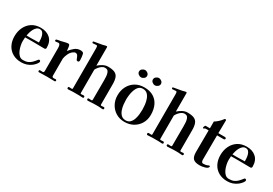

<svg xmlns="http://www.w3.org/2000/svg" viewBox="33 -1697 3733 2627"><g transform="rotate(30 1899.0 -383.0)"><path d="M378 -351Q314 -348 249 -348Q233 -348 216.5 -348.5Q200 -349 183 -349Q187 -371 195 -399.5Q203 -428 217 -454.5Q231 -481 251.5 -498.5Q272 -516 299 -516Q327 -516 343 -498Q359 -480 366.5 -453.5Q374 -427 376 -399Q378 -371 378 -351ZM522 -130Q522 -138 515.5 -143.5Q509 -149 502 -149Q497 -149 493.5 -146.5Q490 -144 487 -140Q462 -107 438 -83Q414 -59 383.5 -46Q353 -33 308 -33Q272 -33 247 -56.5Q222 -80 206.5 -116Q191 -152 183.5 -190Q176 -228 176 -256Q176 -287 179 -317Q211 -318 243 -318Q275 -318 307 -318Q351 -318 395 -317Q439 -316 483 -316Q507 -316 507 -342Q507 -437 451 -488Q395 -539 302 -539Q221 -539 163.5 -501.5Q106 -464 75.5 -400.5Q45 -337 45 -259Q45 -181 76 -121Q107 -61 165 -27.5Q223 6 302 6Q390 6 457 -45Q472 -56 491 -76.5Q510 -97 517 -113Q519 -116 520.5 -121.5Q522 -127 522 -130Z M988 -419Q988 -439 985 -468.5Q982 -498 977 -517Q973 -533 957.5 -538.5Q942 -544 928 -544Q874 -544 836 -512Q798 -480 767 -441Q767 -449 765 -468Q763 -487 760 -505.5Q757 -524 754 -529Q747 -540 732 -540Q721 -540 700.5 -535.5Q680 -531 659 -525.5Q638 -520 625 -517Q611 -514 596 -512.5Q581 -511 567 -506Q556 -502 556 -491Q556 -476 571 -476Q582 -476 591.5 -478.5Q601 -481 611 -481Q626 -481 632.5 -469Q639 -457 641 -442Q643 -427 643 -416Q643 -397 643 -378Q643 -359 643 -340Q643 -269 643 -197Q643 -125 643 -54Q643 -44 639 -36Q635 -28 623 -28Q613 -28 603.5 -28.5Q594 -29 584 -29Q568 -29 568 -14Q568 -9 571 -3.5Q574 2 581 2Q613 2 644 0.5Q675 -1 706 -1Q736 -1 766 0Q796 1 826 1Q842 1 842 -15Q842 -30 828 -30Q817 -30 803.5 -28.5Q790 -27 780.5 -32Q771 -37 771 -54V-177Q771 -214 771 -251Q771 -288 771 -325V-324Q777 -363 796.5 -403.5Q816 -444 848 -466Q856 -472 865 -476Q874 -480 884 -480Q903 -480 913.5 -467Q924 -454 930.5 -436.5Q937 -419 943 -406Q949 -392 966 -392Q977 -392 982.5 -400.5Q988 -409 988 -419Z M1604 -14Q1604 -20 1599.5 -25Q1595 -30 1588 -30Q1579 -30 1570 -28.5Q1561 -27 1552 -27Q1538 -27 1538 -42V-359Q1538 -426 1522.5 -465Q1507 -504 1469.5 -521Q1432 -538 1364 -538Q1324 -538 1285 -517Q1246 -496 1217 -469V-759Q1217 -772 1203 -772Q1195 -772 1187 -769Q1147 -757 1105.5 -751.5Q1064 -746 1023 -737Q1010 -735 1010 -725Q1010 -720 1014 -715Q1018 -710 1023 -710Q1036 -710 1049.5 -712Q1063 -714 1076 -714Q1090 -714 1092.5 -699.5Q1095 -685 1095 -675V-38Q1095 -27 1083 -27Q1073 -27 1064 -28Q1055 -29 1045 -29Q1028 -29 1028 -13Q1028 5 1044 5Q1063 5 1082 3Q1101 1 1120 1H1173Q1184 1 1194 1Q1204 1 1214 1Q1228 1 1242.5 2.5Q1257 4 1271 4Q1288 4 1288 -14Q1288 -19 1282.5 -24.5Q1277 -30 1272 -30Q1262 -30 1253 -28.5Q1244 -27 1234 -27Q1220 -27 1220 -38V-408Q1229 -427 1247 -449.5Q1265 -472 1288.5 -488Q1312 -504 1334 -504Q1358 -504 1372 -496Q1386 -488 1395 -465Q1405 -440 1407 -407.5Q1409 -375 1409 -348Q1409 -272 1408.5 -195.5Q1408 -119 1408 -42Q1408 -26 1393 -26Q1383 -26 1374 -27Q1365 -28 1355 -28Q1338 -28 1338 -11Q1338 -6 1343.5 -0.5Q1349 5 1355 5Q1378 5 1401.5 2.5Q1425 0 1449 0Q1469 0 1489.5 -0.5Q1510 -1 1530 0Q1544 1 1558.5 2.5Q1573 4 1587 4Q1604 4 1604 -14Z M2064 -263Q2064 -232 2060 -190.5Q2056 -149 2043 -110.5Q2030 -72 2004.5 -46.5Q1979 -21 1937 -21Q1892 -21 1865 -47Q1838 -73 1824 -113Q1810 -153 1805.5 -195.5Q1801 -238 1801 -271Q1801 -301 1806 -342.5Q1811 -384 1824.5 -423Q1838 -462 1863 -488Q1888 -514 1929 -514Q1974 -514 2000.5 -487.5Q2027 -461 2041 -421Q2055 -381 2059.5 -338.5Q2064 -296 2064 -263ZM2200 -258Q2200 -343 2170.5 -406.5Q2141 -470 2082.5 -505.5Q2024 -541 1936 -541Q1856 -541 1796 -504.5Q1736 -468 1703 -405.5Q1670 -343 1670 -264Q1670 -188 1703.5 -127Q1737 -66 1796 -30Q1855 6 1932 6Q2009 6 2069.5 -28Q2130 -62 2165 -121.5Q2200 -181 2200 -258ZM1889 -693Q1889 -718 1869 -734.5Q1849 -751 1826 -751Q1803 -751 1782.5 -734.5Q1762 -718 1762 -693Q1762 -669 1782.5 -652.5Q1803 -636 1826 -636Q1849 -636 1869 -652.5Q1889 -669 1889 -693ZM2108 -693Q2108 -718 2087.5 -734.5Q2067 -751 2044 -751Q2022 -751 2001.5 -734.5Q1981 -718 1981 -693Q1981 -669 2001.5 -652.5Q2022 -636 2044 -636Q2067 -636 2087.5 -652.5Q2108 -669 2108 -693Z M2860 -14Q2860 -20 2855.5 -25Q2851 -30 2844 -30Q2835 -30 2826 -28.5Q2817 -27 2808 -27Q2794 -27 2794 -42V-359Q2794 -426 2778.5 -465Q2763 -504 2725.5 -521Q2688 -538 2620 -538Q2580 -538 2541 -517Q2502 -496 2473 -469V-759Q2473 -772 2459 -772Q2451 -772 2443 -769Q2403 -757 2361.5 -751.5Q2320 -746 2279 -737Q2266 -735 2266 -725Q2266 -720 2270 -715Q2274 -710 2279 -710Q2292 -710 2305.5 -712Q2319 -714 2332 -714Q2346 -714 2348.5 -699.5Q2351 -685 2351 -675V-38Q2351 -27 2339 -27Q2329 -27 2320 -28Q2311 -29 2301 -29Q2284 -29 2284 -13Q2284 5 2300 5Q2319 5 2338 3Q2357 1 2376 1H2429Q2440 1 2450 1Q2460 1 2470 1Q2484 1 2498.5 2.5Q2513 4 2527 4Q2544 4 2544 -14Q2544 -19 2538.5 -24.5Q2533 -30 2528 -30Q2518 -30 2509 -28.5Q2500 -27 2490 -27Q2476 -27 2476 -38V-408Q2485 -427 2503 -449.5Q2521 -472 2544.5 -488Q2568 -504 2590 -504Q2614 -504 2628 -496Q2642 -488 2651 -465Q2661 -440 2663 -407.5Q2665 -375 2665 -348Q2665 -272 2664.5 -195.5Q2664 -119 2664 -42Q2664 -26 2649 -26Q2639 -26 2630 -27Q2621 -28 2611 -28Q2594 -28 2594 -11Q2594 -6 2599.5 -0.5Q2605 5 2611 5Q2634 5 2657.5 2.5Q2681 0 2705 0Q2725 0 2745.5 -0.5Q2766 -1 2786 0Q2800 1 2814.5 2.5Q2829 4 2843 4Q2860 4 2860 -14Z M3252 -48Q3252 -58 3240 -58Q3235 -58 3230.5 -55.5Q3226 -53 3221 -51Q3206 -44 3188.5 -41Q3171 -38 3154 -38Q3135 -38 3128.5 -52.5Q3122 -67 3122 -83L3124 -469H3227Q3248 -469 3248 -488Q3248 -497 3241.5 -500.5Q3235 -504 3227 -504H3124L3127 -704Q3128 -718 3112 -718Q3105 -718 3100 -712.5Q3095 -707 3092 -702Q3076 -679 3046 -652Q3016 -625 2991 -611V-504H2929Q2923 -504 2920 -503Q2917 -502 2914 -496Q2912 -493 2908 -482Q2904 -471 2904 -467Q2904 -457 2914 -457Q2920 -457 2927 -463.5Q2934 -470 2944 -470H2990Q2990 -384 2989 -298Q2988 -212 2988 -126Q2988 -55 3017 -24.5Q3046 6 3121 6Q3136 6 3158 3Q3180 0 3201.5 -6.5Q3223 -13 3237.5 -23.5Q3252 -34 3252 -48Z M3631 -351Q3567 -348 3502 -348Q3486 -348 3469.5 -348.5Q3453 -349 3436 -349Q3440 -371 3448 -399.5Q3456 -428 3470 -454.5Q3484 -481 3504.5 -498.5Q3525 -516 3552 -516Q3580 -516 3596 -498Q3612 -480 3619.5 -453.5Q3627 -427 3629 -399Q3631 -371 3631 -351ZM3775 -130Q3775 -138 3768.5 -143.5Q3762 -149 3755 -149Q3750 -149 3746.5 -146.5Q3743 -144 3740 -140Q3715 -107 3691 -83Q3667 -59 3636.5 -46Q3606 -33 3561 -33Q3525 -33 3500 -56.5Q3475 -80 3459.5 -116Q3444 -152 3436.5 -190Q3429 -228 3429 -256Q3429 -287 3432 -317Q3464 -318 3496 -318Q3528 -318 3560 -318Q3604 -318 3648 -317Q3692 -316 3736 -316Q3760 -316 3760 -342Q3760 -437 3704 -488Q3648 -539 3555 -539Q3474 -539 3416.5 -501.5Q3359 -464 3328.5 -400.5Q3298 -337 3298 -259Q3298 -181 3329 -121Q3360 -61 3418 -27.5Q3476 6 3555 6Q3643 6 3710 -45Q3725 -56 3744 -76.5Q3763 -97 3770 -113Q3772 -116 3773.5 -121.5Q3775 -127 3775 -130Z"/></g></svg>

Font: UoqMunThenKhung
Style: Regular
Weight: 400
Designer: Font-Kai, 金井和夫, 宇文滿月
Foundry: Kazuo Kanai, Moonlit Owen
Version: Version 1.197